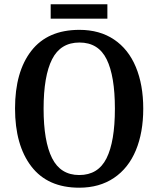

<svg xmlns="http://www.w3.org/2000/svg" viewBox="-20 -864 738 894"><path d="M50 -359Q50 -530 126 -627.5Q202 -725 350 -725Q444 -725 511 -680Q578 -635 612.5 -552Q647 -469 647 -358Q647 -247 612.5 -164Q578 -81 510.5 -35.5Q443 10 349 10Q202 10 126 -89Q50 -188 50 -359ZM515 -358Q515 -510 476.5 -588Q438 -666 350 -666Q262 -666 222.5 -588Q183 -510 183 -358Q183 -206 222.5 -127.5Q262 -49 349 -49Q437 -49 476 -127Q515 -205 515 -358ZM216 -844H480V-777H216Z"/></svg>

Font: Noto Serif NarrowSemiBold
Style: Regular
Weight: 600
Width: 4
Designer: Monotype Design Team
Foundry: Monotype Imaging Inc.
Version: Version 1.001